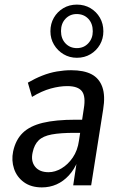

<svg xmlns="http://www.w3.org/2000/svg" viewBox="-20 -805 522 834"><path d="M162 9Q115 9 84 -13.5Q53 -36 41 -72Q29 -108 37 -147Q48 -198 79 -228Q110 -258 166 -271.5Q222 -285 308 -285H350L342 -228H304Q243 -228 205 -221Q167 -214 148 -195.5Q129 -177 122 -144Q113 -106 132 -81.5Q151 -57 191 -57Q219 -57 247 -73.5Q275 -90 296 -120.5Q317 -151 323 -194L344 -333Q353 -386 336 -408.5Q319 -431 272 -431Q239 -431 200.5 -420.5Q162 -410 119 -384L101 -446Q132 -464 163.5 -476.5Q195 -489 227 -494.5Q259 -500 289 -500Q344 -500 377.5 -482.5Q411 -465 424.5 -427Q438 -389 428 -329L376 0H298L314 -106H318Q303 -69 279 -43Q255 -17 225.5 -4Q196 9 162 9ZM314 -554Q282 -554 256 -569.5Q230 -585 214.5 -611Q199 -637 199 -669Q199 -702 214 -728Q229 -754 255 -769.5Q281 -785 314 -785Q347 -785 373 -769.5Q399 -754 414 -728Q429 -702 429 -669Q429 -637 414 -611Q399 -585 373 -569.5Q347 -554 314 -554ZM314 -596Q344 -596 363.5 -617Q383 -638 383 -669Q383 -703 363.5 -723.5Q344 -744 313 -744Q284 -744 264.5 -723.5Q245 -703 245 -670Q245 -637 264.5 -616.5Q284 -596 314 -596Z"/></svg>

Font: Nunito Sans 10pt Condensed Medium
Style: Italic
Weight: 500
Width: 3
Italic angle: -9°
Designer: Vernon Adams
Foundry: Vernon Adams
Version: Version 3.101;gftools[0.9.27]